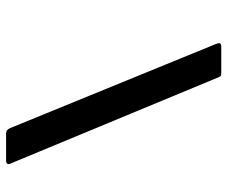

<svg xmlns="http://www.w3.org/2000/svg" viewBox="-78 -668 746 630"><g transform="rotate(90 295.0 -353.0)"><path d="M418 0Q411 0 407 -3.5Q403 -7 400 -14L129 -677Q120 -697 122 -701.5Q124 -706 133 -706H218Q226 -706 228.5 -704.5Q231 -703 234 -696L516 -16Q520 -9 517.5 -4.5Q515 0 507 0Z"/></g></svg>

Font: Glory Thin
Style: Bold Italic
Weight: 700
Italic angle: -12°
Version: Version 1.011